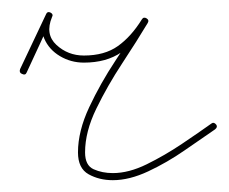

<svg xmlns="http://www.w3.org/2000/svg" viewBox="-20 -291 387 325"><path d="M25 -168Q23 -163 17 -166Q12 -168 14 -174Q25 -197 36 -220.5Q47 -244 58 -267Q60 -272 65 -270Q71 -267 68 -262Q56 -233 75.5 -215Q95 -197 122 -197Q157 -197 179.5 -213Q202 -229 220 -258Q223 -263 228 -260Q233 -257 230 -252Q212 -222 187 -184Q162 -146 143 -107Q124 -68 124 -33Q124 -11 138.5 -4.5Q153 2 171 2Q198 2 228.5 -13Q259 -28 288 -47.5Q317 -67 338 -82Q338 -82 338 -82Q338 -82 338 -82Q342 -85 346 -80Q349 -76 344 -72Q322 -57 292.5 -36.5Q263 -16 231 -1Q199 14 171 14Q148 14 130 4Q112 -6 112 -33Q112 -69 131 -109.5Q150 -150 175.5 -188.5Q201 -227 220 -258Q223 -263 228 -260Q233 -257 230 -252Q211 -220 185.5 -202.5Q160 -185 122 -185Q100 -185 81.5 -196Q63 -207 55 -225.5Q47 -244 58 -267Q60 -272 65 -270Q71 -267 68 -262Q58 -239 47 -215.5Q36 -192 25 -168Q25 -168 25 -168Q25 -168 25 -168Z"/></svg>

Font: FRB American Cursive Guidelines Arrows Thin
Style: Italic
Weight: 100
Italic angle: -25°
Version: Version 2.0;Modular Font Editor K font №1